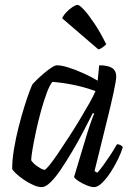

<svg xmlns="http://www.w3.org/2000/svg" viewBox="-20 -768 554 788"><path d="M151 0Q136 0 116 -9Q96 -18 77 -31Q58 -44 45 -56.5Q32 -69 30 -75Q30 -112 37.5 -157Q45 -202 56.5 -247Q68 -292 80 -330.5Q92 -369 101.5 -394Q111 -419 114 -423Q120 -430 133 -442.5Q146 -455 162 -468.5Q178 -482 192 -491Q206 -500 214 -500Q232 -500 259.5 -491.5Q287 -483 319.5 -468.5Q352 -454 381 -437L387 -500Q423 -500 440 -489Q457 -478 457 -454Q457 -438 445.5 -385Q434 -332 413.5 -250.5Q393 -169 368 -66L379 -59Q389 -69 403.5 -89Q418 -109 433.5 -132.5Q449 -156 460 -176Q469 -176 475.5 -172Q482 -168 484 -164Q478 -143 464.5 -115Q451 -87 434 -61Q417 -35 399 -17.5Q381 0 366 0Q354 0 335.5 -7.5Q317 -15 302 -25Q287 -35 284 -42L337 -218Q343 -238 349 -255Q355 -272 359.5 -284.5Q364 -297 367 -301L361 -304Q344 -270 322.5 -229Q301 -188 277 -147.5Q253 -107 230.5 -73.5Q208 -40 187.5 -20Q167 0 151 0ZM163 -71Q167 -71 182 -89Q197 -107 217.5 -137.5Q238 -168 261.5 -204Q285 -240 307 -276.5Q329 -313 346.5 -344Q364 -375 372 -394Q329 -410 282.5 -419.5Q236 -429 195 -432Q184 -419 172 -387Q160 -355 148.5 -313.5Q137 -272 128 -230Q119 -188 113.5 -155.5Q108 -123 108 -110Q117 -96 136 -83.5Q155 -71 163 -71ZM384 -565 235 -693Q241 -706 253 -718.5Q265 -731 278 -739.5Q291 -748 298 -748Q306 -748 324.5 -728Q343 -708 367.5 -671.5Q392 -635 416 -586Q411 -581 402.5 -574.5Q394 -568 384 -565Z"/></svg>

Font: Texturina 12pt Light
Style: Italic
Weight: 300
Italic angle: -11°
Designer: Guillermo Torres Carreño
Foundry: Omnibus-Type
Version: Version 1.002